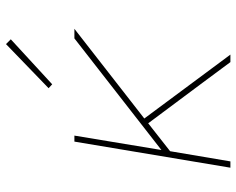

<svg xmlns="http://www.w3.org/2000/svg" viewBox="-94 -694 788 640"><g transform="rotate(-90 300.0 -374.0)"><path d="M61 0 148 -520H168L120 -230L492 -520H524L225 -287L438 0H413L344 -93L209 -274L116 -201L82 0ZM339 -594 326 -606 473 -748 489 -732Z"/></g></svg>

Font: Iosevka SS04 Th Ex Obl
Style: Regular
Weight: 100
Width: 7
Italic angle: -9°
Monospace: yes
Designer: Belleve Invis
Foundry: Belleve Invis
Version: Version 19.0.0; ttfautohint (v1.8.4)